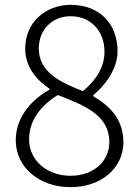

<svg xmlns="http://www.w3.org/2000/svg" viewBox="-20 -759 575 792"><path d="M271 13C401 13 489 -69 489 -172C489 -272 427 -325 365 -362V-367C406 -400 465 -469 465 -548C465 -658 393 -739 272 -739C166 -739 84 -665 84 -559C84 -482 132 -428 184 -393V-389C117 -352 45 -281 45 -181C45 -70 140 13 271 13ZM322 -383C231 -419 140 -460 140 -559C140 -636 195 -692 271 -692C360 -692 411 -625 411 -546C411 -486 380 -431 322 -383ZM271 -34C172 -34 100 -99 100 -184C100 -263 150 -326 219 -367C329 -324 431 -284 431 -173C431 -95 368 -34 271 -34Z"/></svg>

Font: Noto Sans CJK JP Light
Style: Regular
Weight: 300
Designer: Ryoko NISHIZUKA (kana & ideographs); Paul D. Hunt (Latin, Greek & Cyrillic); Wenlong ZHANG (bopomofo); Sandoll Communica
Foundry: Adobe Systems Incorporated
Version: Version 1.004;PS 1.004;hotconv 1.0.82;makeotf.lib2.5.63406